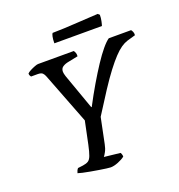

<svg xmlns="http://www.w3.org/2000/svg" viewBox="-150 -983 1034 1108"><g transform="rotate(-20 366.5 -429.0)"><path d="M341 0Q334 0 315.5 -2.5Q297 -5 272 -9Q247 -13 222 -17.5Q197 -22 177 -26.5Q157 -31 149 -34Q151 -42 154 -48.5Q157 -55 162 -61L194 -65Q215 -68 227 -75.5Q239 -83 247 -104Q255 -125 264 -167L293 -306L172 -619Q167 -633 158.5 -641.5Q150 -650 128 -650H88Q86 -652 83 -657.5Q80 -663 80 -671Q86 -678 100.5 -685.5Q115 -693 129.5 -698.5Q144 -704 151 -704H370Q375 -697 378 -689Q381 -681 380 -668L321 -656Q299 -652 284.5 -642.5Q270 -633 270 -613Q270 -609 271.5 -600.5Q273 -592 276 -584L354 -365H357Q390 -428 423 -484Q456 -540 486 -585.5Q516 -631 541.5 -661.5Q567 -692 585 -704H722Q726 -699 730 -690.5Q734 -682 733 -669L681 -654Q662 -648 641.5 -634Q621 -620 596.5 -594Q572 -568 541.5 -528Q511 -488 473 -430Q435 -372 386 -294L354 -138Q349 -112 339.5 -94.5Q330 -77 324 -70L423 -59Q424 -58 427 -50.5Q430 -43 430 -34Q414 -21 387.5 -10.5Q361 0 341 0ZM280 -784Q280 -809 283.5 -824.5Q287 -840 291 -844Q321 -844 361.5 -846Q402 -848 444 -850.5Q486 -853 520.5 -855Q555 -857 573 -858L583 -849Q583 -830 579 -811Q575 -792 572 -784Z"/></g></svg>

Font: Texturina 12pt Medium
Style: Italic
Weight: 500
Italic angle: -11°
Designer: Guillermo Torres Carreño
Foundry: Omnibus-Type
Version: Version 1.002